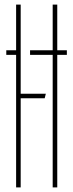

<svg xmlns="http://www.w3.org/2000/svg" viewBox="-20 -820 320 840"><path d="M50.5 0V-580H7.5V-600H50.5V-800H70.5V-410H180.5L175.5 -390H70.5V0ZM210.5 0V-580H111.5V-600H210.5V-800H230.5V-600H272.5V-580H230.5V0Z"/></svg>

Font: Big Shoulders Stencil Display Thin
Style: Regular
Weight: 100
Designer: Patric King
Foundry: XO Type Co
Version: Version 1.000